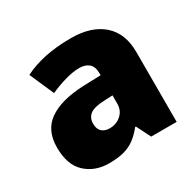

<svg xmlns="http://www.w3.org/2000/svg" viewBox="-129 -708 881 862"><g transform="rotate(-30 311.5 -276.5)"><path d="M335.9 -563Q440.9 -563 500 -511Q559.1 -459 559.1 -362.8V0H426.8L390.1 -73.2H386.2Q362.8 -43.9 338.1 -25.6Q313.5 -7.3 281.7 1.2Q250 9.8 204.1 9.8Q131.8 9.8 84 -34.2Q36.1 -78.1 36.1 -168.9Q36.1 -257.8 97.7 -300.8Q159.2 -343.8 275.9 -349.1L368.2 -352.1V-359.9Q368.2 -397 349.9 -412.6Q331.5 -428.2 300.8 -428.2Q268.1 -428.2 227.8 -416.7Q187.5 -405.3 147 -387.2L91.8 -513.2Q139.6 -537.6 200.2 -550.3Q260.7 -563 335.9 -563ZM369.1 -247.1 325.2 -245.1Q272.5 -243.2 251.2 -226.8Q230 -210.4 230 -180.2Q230 -151.9 245.1 -138.4Q260.3 -125 285.2 -125Q319.8 -125 344.5 -147Q369.1 -168.9 369.1 -204.1Z"/></g></svg>

Font: Open Sans ExtraBold
Style: Regular
Weight: 800
Designer: Monotype Design Team
Foundry: Monotype Imaging Inc.
Version: Version 3.003; ttfautohint (v1.8.4)